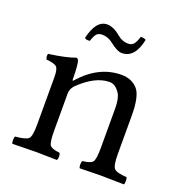

<svg xmlns="http://www.w3.org/2000/svg" viewBox="-126 -809 891 925"><g transform="rotate(20 320.0 -346.5)"><path d="M394 -642.1Q411.1 -642.1 421.1 -652.6Q431.2 -663.1 440.9 -693.8Q457 -694.8 467.8 -688Q447.8 -588.9 380.9 -588.9Q356.9 -588.9 316.9 -621.1Q293 -640.1 263.2 -640.1Q244.1 -640.1 234.6 -629.2Q225.1 -618.2 216.8 -591.8Q197.8 -588.9 189.9 -597.2Q212.9 -695.3 270 -694.8Q302.2 -694.8 341.8 -661.1Q364.3 -642.1 394 -642.1ZM211.9 -389.2Q302.7 -490.2 417 -490.2Q468.8 -490.2 500 -456.1Q529.8 -422.9 529.8 -321.8V-126Q529.8 -65.9 543 -52Q556.2 -38.1 606.9 -35.2Q610.8 -31.2 610.8 -16.6Q610.8 -2 606.9 2Q521 0 485.8 0Q464.8 0 380.9 2Q377 -2.9 377 -16.4Q377 -29.8 380.9 -35.2Q421.9 -39.1 432.4 -53Q442.9 -66.9 442.9 -126V-325.2Q442.9 -378.4 428.2 -401.9Q405.3 -438 375 -438Q300.8 -438 220.2 -358.9Q203.1 -339.8 203.1 -316.9V-126Q203.1 -66.9 213.1 -53Q223.1 -39.1 263.2 -35.2Q268.1 -30.3 268.1 -16.1Q268.1 -2 263.2 2Q179.2 0 159.2 0Q118.2 0 36.1 2Q32.2 -2 32.2 -15.9Q32.2 -29.8 36.1 -35.2Q90.3 -40 103.3 -53Q116.2 -65.9 116.2 -126V-368.2Q116.2 -410.2 104.5 -421.1Q92.8 -432.1 50.8 -436Q44.9 -453.1 48.8 -463.9Q138.7 -476.1 183.1 -493.2Q190.9 -493.2 194.8 -484.9Q202.6 -466.8 203.1 -389.2Q203.1 -377 211.9 -389.2Z"/></g></svg>

Font: Linux Libertine Mono
Style: Mono
Weight: 400
Designer: Philipp H. Poll
Foundry: Philipp H. Poll
Version: Version 5.1.7 ; ttfautohint (v0.9)